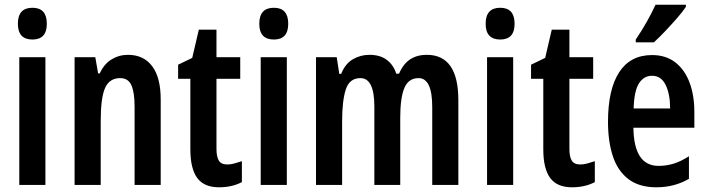

<svg xmlns="http://www.w3.org/2000/svg" viewBox="-20 -786 3005 816"><path d="M118 -753Q179 -753 179 -685Q179 -618 118 -618Q56 -618 56 -685Q56 -753 118 -753ZM173 -543V0H62V-543Z M524 -553Q590 -553 626.5 -505Q663 -457 663 -363V0H552V-333Q552 -393 538.5 -423.5Q525 -454 491 -454Q445 -454 426.5 -412Q408 -370 408 -270V0H297V-543H385L397 -474H404Q422 -514 454 -533.5Q486 -553 524 -553Z M946 -87Q960 -87 975 -91Q990 -95 1008 -101V-12Q966 10 911 10Q847 10 818 -30Q789 -70 789 -151V-451H737V-511L797 -540L825 -660H900V-543H1001V-451H900V-153Q900 -120 910 -103.5Q920 -87 946 -87Z M1144 -753Q1205 -753 1205 -685Q1205 -618 1144 -618Q1082 -618 1082 -685Q1082 -753 1144 -753ZM1199 -543V0H1088V-543Z M1794 -553Q1928 -553 1928 -360V0H1817V-331Q1817 -454 1759 -454Q1716 -454 1698.5 -412Q1681 -370 1681 -285V0H1571V-333Q1571 -454 1512 -454Q1465 -454 1449.5 -405.5Q1434 -357 1434 -269V0H1323V-543H1411L1422 -472H1430Q1447 -515 1479.5 -534Q1512 -553 1550 -553Q1596 -553 1624.5 -531Q1653 -509 1664 -473H1676Q1694 -515 1723.5 -534Q1753 -553 1794 -553Z M2106 -753Q2167 -753 2167 -685Q2167 -618 2106 -618Q2044 -618 2044 -685Q2044 -753 2106 -753ZM2161 -543V0H2050V-543Z M2446 -87Q2460 -87 2475 -91Q2490 -95 2508 -101V-12Q2466 10 2411 10Q2347 10 2318 -30Q2289 -70 2289 -151V-451H2237V-511L2297 -540L2325 -660H2400V-543H2501V-451H2400V-153Q2400 -120 2410 -103.5Q2420 -87 2446 -87Z M2751 -552Q2810 -552 2850 -521Q2890 -490 2910.5 -435.5Q2931 -381 2931 -310V-243H2672Q2674 -81 2779 -81Q2812 -81 2843 -90.5Q2874 -100 2908 -122V-26Q2877 -8 2842.5 1Q2808 10 2770 10Q2696 10 2650.5 -25Q2605 -60 2584.5 -122.5Q2564 -185 2564 -268Q2564 -406 2611.5 -479Q2659 -552 2751 -552ZM2751 -464Q2716 -464 2695.5 -431.5Q2675 -399 2673 -325H2828Q2828 -386 2809 -425Q2790 -464 2751 -464ZM2895 -757Q2882 -737 2858 -709.5Q2834 -682 2807.5 -654Q2781 -626 2759 -606H2682V-618Q2709 -658 2730 -695.5Q2751 -733 2766 -766H2895Z"/></svg>

Font: Noto Sans Malayalam ExtraCondensed SemiBold
Style: Regular
Weight: 600
Width: 2
Designer: Jelle Bosma - Monotype Design Team
Foundry: Monotype Imaging Inc.
Version: Version 2.104; ttfautohint (v1.8.4.7-5d5b)